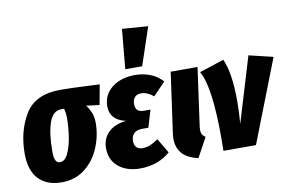

<svg xmlns="http://www.w3.org/2000/svg" viewBox="-86 -1000 1789 1175"><g transform="rotate(-10 809.0 -412.5)"><path d="M15 -194Q15 -333 78 -437Q141 -541 297 -541Q358 -541 480 -535L541 -532L518 -408L436 -418Q450 -402 463 -373Q476 -344 476 -304Q476 -227 445.5 -152.5Q415 -78 354.5 -30Q294 18 208 18Q117 18 66 -35.5Q15 -89 15 -194ZM308 -361Q308 -401 300 -423H282Q230 -423 207 -356Q184 -289 184 -177Q184 -138 193 -121.5Q202 -105 220 -105Q250 -105 270 -147.5Q290 -190 299 -249.5Q308 -309 308 -361Z M511 -140Q511 -200 550.5 -238.5Q590 -277 661 -284Q563 -306 563 -392Q563 -439 588.5 -475Q614 -511 659 -531Q704 -551 761 -551Q812 -551 856.5 -534Q901 -517 933 -481L857 -402Q819 -434 780 -434Q754 -434 740.5 -418.5Q727 -403 727 -377Q727 -352 739 -339Q751 -326 780 -326H820L788 -219H750Q715 -219 698 -201.5Q681 -184 681 -155Q681 -130 694 -116Q707 -102 733 -102Q756 -102 778.5 -111Q801 -120 830 -140L884 -49Q849 -17 800.5 0.5Q752 18 696 18Q614 18 562.5 -24.5Q511 -67 511 -140ZM734 -843 895 -831 816 -596H711Z M1099 -174Q1097 -158 1097 -152Q1097 -135 1103 -123.5Q1109 -112 1123 -103L1058 17Q927 -10 927 -127Q927 -143 930 -161L982 -533H1149Z M1352 -286Q1352 -223 1346 -145L1468 -549L1618 -513L1418 0H1216Q1217 -28 1217 -80Q1217 -400 1159 -499L1312 -549Q1352 -460 1352 -286Z"/></g></svg>

Font: Fira Sans Extra Condensed ExtraBold
Style: Italic
Weight: 800
Width: 3
Italic angle: -8°
Designer: Carrois Corporate & Edenspiekermann AG
Foundry: Carrois Corporate GbR & Edenspiekermann AG
Version: Version 4.203